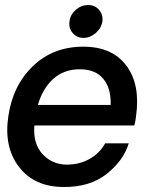

<svg xmlns="http://www.w3.org/2000/svg" viewBox="-20 -740 609 765"><path d="M313 -589Q286 -589 269.5 -608.5Q253 -628 257 -655Q260 -682 282 -701Q304 -720 331 -720Q358 -720 374.5 -701Q391 -682 388 -655Q384 -628 361.5 -608.5Q339 -589 313 -589ZM522 -277Q520 -257 515 -240H117Q111 -168 149 -126.5Q187 -85 245 -84Q296 -84 336.5 -106.5Q377 -129 399 -169H493Q472 -100 405 -47Q338 6 234 5Q117 5 56 -74.5Q-5 -154 13 -275Q30 -398 110.5 -476Q191 -554 312 -554Q427 -554 483.5 -478.5Q540 -403 522 -277ZM298 -464Q235 -464 192.5 -426Q150 -388 131 -322H421Q423 -388 391.5 -426Q360 -464 298 -464Z"/></svg>

Font: Oakes Grotesk Medium
Style: Italic
Weight: 500
Italic angle: -8°
Designer: Samuel Oakes
Foundry: Samuel Oakes
Version: Version 1.000;PS 001.000;hotconv 1.0.88;makeotf.lib2.5.64775